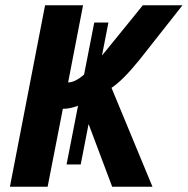

<svg xmlns="http://www.w3.org/2000/svg" viewBox="-20 -708 712 728"><path d="M150.9 -688H294.9L238.3 -395.5Q264.6 -395.5 298.8 -425.3L337.4 -622.6H391.1L366.7 -497.6Q375 -507.3 383.3 -517.6Q391.6 -527.8 399.4 -537.6Q412.1 -553.2 433.1 -579.1Q454.1 -605 477.8 -634Q501.5 -663.1 521.5 -688H671.9L508.3 -480.5Q444.8 -402.3 402.8 -375L558.1 0H405.3L315.9 -237.8L286.1 -84.5H232.4L275.9 -307.1Q246.1 -295.4 218.3 -295.4L160.6 0H17.6Z"/></svg>

Font: Arimo
Style: Bold Italic
Weight: 700
Italic angle: -12°
Designer: Steve Matteson
Foundry: Monotype Imaging Inc.
Version: Version 1.33